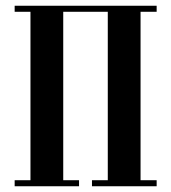

<svg xmlns="http://www.w3.org/2000/svg" viewBox="-20 -648 596 668"><path d="M31 0V-21H86V-607H31V-628H525V-607H469V-21H525V0H300V-21H355V-607H200V-21H255V0Z"/></svg>

Font: Pochaevsk
Style: Regular
Weight: 400
Version: Version 1.210; ttfautohint (v1.8.4.7-5d5b)